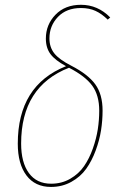

<svg xmlns="http://www.w3.org/2000/svg" viewBox="-20 -755 499 785"><path d="M311 -735.4Q379.9 -735.4 430.7 -683.6L420.4 -674.8Q396 -698.7 370.6 -710.4Q345.2 -722.2 311 -722.2Q251.5 -722.2 216.8 -685.8Q182.1 -649.4 182.1 -598.1Q182.1 -562 201.9 -536.9Q221.7 -511.7 271.5 -486.3Q339.8 -451.2 369.6 -410.2Q399.4 -369.1 399.4 -302.7Q399.4 -262.7 393.1 -222.2Q386.7 -181.6 371.1 -139.4Q355.5 -97.2 332.3 -64.7Q309.1 -32.2 271.7 -11.5Q234.4 9.3 188.5 9.3Q123.5 9.3 88.1 -37.8Q52.7 -85 52.7 -167.5Q52.7 -406.2 250 -484.4Q205.6 -508.3 186.5 -533.7Q167.5 -559.1 167.5 -597.2Q167.5 -654.3 206.8 -694.8Q246.1 -735.4 311 -735.4ZM262.2 -478Q66.4 -401.4 66.4 -168Q66.4 -90.8 98.1 -47.4Q129.9 -3.9 189 -3.9Q232.4 -3.9 267.3 -24.2Q302.2 -44.4 323.7 -75.7Q345.2 -106.9 359.6 -147.7Q374 -188.5 379.9 -226.8Q385.7 -265.1 385.7 -302.2Q385.7 -365.2 357.4 -404.3Q329.1 -443.4 262.2 -478Z"/></svg>

Font: Fira Sans Compressed Hair
Style: Italic
Weight: 100
Width: 3
Italic angle: -8°
Designer: Carrois Corporate & Edenspiekermann AG
Foundry: Carrois Corporate GbR & Edenspiekermann AG
Version: Version 4.203;PS 004.203;hotconv 1.0.88;makeotf.lib2.5.64775